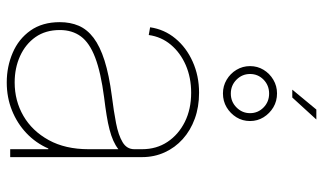

<svg xmlns="http://www.w3.org/2000/svg" viewBox="-207 -704 920 546"><g transform="rotate(90 253.0 -431.0)"><path d="M214.4 9.8Q169.4 9.8 130.1 -7.1Q90.8 -23.9 66.9 -57.6Q43 -91.3 43 -141.1Q43 -170.9 53.2 -194.8Q63.5 -218.8 87.6 -237.1Q111.8 -255.4 152.3 -268.3Q192.9 -281.2 253.4 -289.1Q295.9 -294.4 330.1 -301Q364.3 -307.6 384.3 -319.6Q404.3 -331.5 404.3 -353V-375Q404.3 -416 383.5 -447.3Q362.8 -478.5 326.7 -496.6Q290.5 -514.6 243.7 -514.6Q200.7 -514.6 165.3 -499.3Q129.9 -483.9 107.2 -456.8Q84.5 -429.7 79.6 -394L57.6 -397.9Q63.5 -438.5 89.4 -469.7Q115.2 -501 155.5 -519Q195.8 -537.1 243.7 -537.1Q284.2 -537.1 317.6 -524.9Q351.1 -512.7 375.5 -490.7Q399.9 -468.8 413.3 -439.2Q426.8 -409.7 426.8 -375V0H404.3V-108.4H402.3Q386.7 -72.8 358.9 -46.4Q331.1 -20 294.2 -5.1Q257.3 9.8 214.4 9.8ZM214.4 -12.7Q266.6 -12.7 309.6 -37.6Q352.5 -62.5 378.4 -109.6Q404.3 -156.7 404.3 -222.7V-307.6Q393.6 -299.3 379.9 -293.2Q366.2 -287.1 348.4 -282.5Q330.6 -277.8 307.9 -274.2Q285.2 -270.5 257.3 -267.1Q186 -257.8 143.8 -241.7Q101.6 -225.6 83.5 -200.9Q65.4 -176.3 65.4 -141.1Q65.4 -100.6 85.4 -72Q105.5 -43.5 139.4 -28.1Q173.3 -12.7 214.4 -12.7ZM234.9 -802.2 291.5 -870.6H319.8L257.3 -802.2ZM245.6 -605Q224.6 -605 206.8 -615.5Q189 -626 178.5 -643.6Q168 -661.1 168 -682.1Q168 -703.1 178.5 -720.5Q189 -737.8 206.8 -748.3Q224.6 -758.8 245.6 -758.8Q267.6 -758.8 285.2 -748.3Q302.7 -737.8 313.5 -720.5Q324.2 -703.1 324.2 -682.1Q324.2 -660.6 313.5 -643.3Q302.7 -626 285.2 -615.5Q267.6 -605 245.6 -605ZM246.1 -627.4Q269.5 -627.4 285.6 -643.6Q301.8 -659.7 301.8 -682.1Q301.8 -704.6 285.6 -720.5Q269.5 -736.3 246.1 -736.3Q222.7 -736.3 206.5 -720.5Q190.4 -704.6 190.4 -682.1Q190.4 -659.7 206.5 -643.6Q222.7 -627.4 246.1 -627.4Z"/></g></svg>

Font: Inter 24pt Thin
Style: Regular
Weight: 250
Designer: Rasmus Andersson
Foundry: rsms
Version: Version 4.001;git-66647c0bb